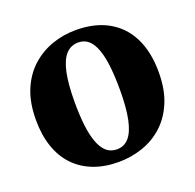

<svg xmlns="http://www.w3.org/2000/svg" viewBox="-104 -656 786 775"><g transform="rotate(-20 289.0 -268.0)"><path d="M23 -262Q23 -335.5 45.2 -389.2Q67.5 -443 106.2 -478.2Q145 -513.5 194.2 -531Q243.5 -548.5 297.5 -548.5Q379 -548.5 436.5 -516.2Q494 -484 524.5 -422.8Q555 -361.5 555 -274.5Q555 -200.5 532.5 -146.5Q510 -92.5 471.5 -57.5Q433 -22.5 383.5 -5.5Q334 11.5 280 11.5Q220 11.5 172.5 -6.8Q125 -25 91.5 -60Q58 -95 40.5 -146Q23 -197 23 -262ZM291 -39Q322 -39 342.5 -62.5Q363 -86 373.2 -135Q383.5 -184 383.5 -260.5Q383.5 -315 378.8 -359Q374 -403 363.2 -434Q352.5 -465 334.5 -481.5Q316.5 -498 290 -498Q258 -498 236.8 -474.8Q215.5 -451.5 205 -402.5Q194.5 -353.5 194.5 -275.5Q194.5 -221 199.5 -177.5Q204.5 -134 215.8 -103Q227 -72 245.2 -55.5Q263.5 -39 291 -39Z"/></g></svg>

Font: Merriweather 72pt ExtraBold
Style: Regular
Weight: 800
Version: Version 2.100